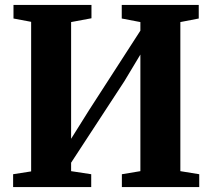

<svg xmlns="http://www.w3.org/2000/svg" viewBox="-20 -763 866 783"><path d="M33.5 0V-52.5L107 -64V-674L35 -687.5V-743H353V-688.5L270 -673V-197L343 -313.5L552.5 -638V-673L476.5 -687.5V-743H790.5V-687.5L715.5 -673V-65L792.5 -52.5V0H477V-52.5L552.5 -65V-540.5L487 -431.5L270 -99.5V-65L352 -52.5V0Z"/></svg>

Font: Merriweather 48pt ExtraBold
Style: Regular
Weight: 800
Version: Version 2.100